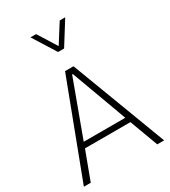

<svg xmlns="http://www.w3.org/2000/svg" viewBox="-223 -1046 1022 1154"><g transform="rotate(-30 287.5 -469.0)"><path d="M279.8 -778.8H321.8L421.4 -938H383.3L300.8 -807.6L219.2 -938H180.2ZM445.8 -196.3 518.6 0H566.4L317.4 -658.2H258.8L9.3 0H57.1L130.4 -196.3ZM290.5 -619.6 432.1 -234.4H143.6L285.6 -619.6Z"/></g></svg>

Font: Estedad ExtraLight
Style: Regular
Weight: 200
Designer: Amin Abedi
Version: Version 7.3